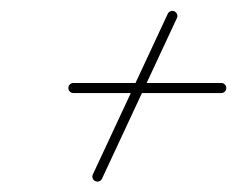

<svg xmlns="http://www.w3.org/2000/svg" viewBox="-20 -460 445 361"><path d="M308 -438.6C303.3 -440.8 297.6 -438.8 295.4 -434C248.4 -333.3 201.5 -232.7 154.6 -132C152.3 -127.3 154.4 -121.6 159.2 -119.4C163.9 -117.2 169.6 -119.2 171.8 -124C171.8 -124 171.8 -124 171.8 -124C218.7 -224.7 265.7 -325.3 312.6 -426C314.8 -430.7 312.8 -436.4 308 -438.6ZM118 -285C118 -285 118 -285 118 -285C210.7 -285 303.3 -285 396 -285C401.2 -285 405.5 -289.2 405.5 -294.5C405.5 -299.7 401.2 -304 396 -304C396 -304 396 -304 396 -304C303.3 -304 210.7 -304 118 -304C112.8 -304 108.5 -299.7 108.5 -294.5C108.5 -289.2 112.8 -285 118 -285Z"/></svg>

Font: FRB American Cursive Extralight
Style: Italic
Weight: 200
Italic angle: -25°
Version: Version 2.0;Modular Font Editor K font №1